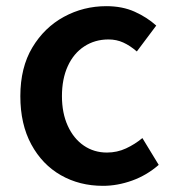

<svg xmlns="http://www.w3.org/2000/svg" viewBox="-20 -589 562 623"><path d="M314 14Q238 14 177.5 -20.5Q117 -55 81.5 -120.5Q46 -186 46 -277Q46 -370 85 -435Q124 -500 187.5 -534.5Q251 -569 325 -569Q377 -569 417 -551Q457 -533 487 -506L424 -422Q402 -441 380 -451Q358 -461 332 -461Q288 -461 253.5 -438.5Q219 -416 200 -374.5Q181 -333 181 -277Q181 -222 200 -180.5Q219 -139 252 -116.5Q285 -94 327 -94Q360 -94 389 -107.5Q418 -121 442 -141L495 -54Q456 -20 408.5 -3Q361 14 314 14Z"/></svg>

Font: Noto Sans KR SemiBold
Style: Regular
Weight: 600
Designer: Ryoko NISHIZUKA  (kana, bopomofo & ideographs); Paul D. Hunt (Latin, Greek & Cyrillic); Sandoll Communications , Soo-you
Foundry: Adobe
Version: Version 2.004-H2;hotconv 1.0.118;makeotfexe 2.5.65603